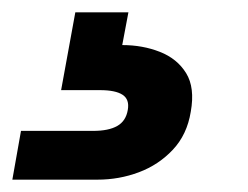

<svg xmlns="http://www.w3.org/2000/svg" viewBox="-113 -27 402 311"><path d="M-93 264 -79 185H38Q63 185 77 177Q91 169 94 151Q97 134 85.5 126.5Q74 119 49 119H-14L9 -7H95L85 46Q118 46 146 57Q174 68 188.5 91.5Q203 115 196 154Q190 191 167 215.5Q144 240 112 252Q80 264 45 264Z"/></svg>

Font: DM Sans 9pt ExtraBold
Style: Italic
Weight: 800
Italic angle: -10°
Version: Version 4.004;gftools[0.9.30]